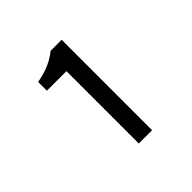

<svg xmlns="http://www.w3.org/2000/svg" viewBox="-122 -987 653 653"><g transform="rotate(-45 204.0 -660.5)"><path d="M193 -443H257V-878H204C175 -855 146 -842 99 -833V-791H193Z"/></g></svg>

Font: Genne Gothic Normal
Style: Regular
Weight: 350
Designer: Ryoko NISHIZUKA (kana & ideographs); Paul D. Hunt (Latin, Greek & Cyrillic); Wenlong ZHANG (bopomofo); Sandoll Communica
Foundry: Adobe Systems Incorporated
Version: Version 1.004;PS 1.004;hotconv 16.6.51;makeotf.lib2.5.65220